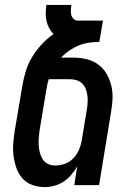

<svg xmlns="http://www.w3.org/2000/svg" viewBox="-20 -755 540 783"><path d="M163 8Q136 8 112 -0.5Q88 -9 72 -27Q56 -45 47.5 -68.5Q39 -92 35.5 -117.5Q32 -143 34 -169Q36 -195 40 -221L71 -404Q76 -434 85 -464Q94 -494 110.5 -521.5Q127 -549 149.5 -573.5Q172 -598 198 -616Q188 -627 180.5 -640.5Q173 -654 169.5 -669.5Q166 -685 166.5 -701.5Q167 -718 169 -735H271Q270 -725 269 -714.5Q268 -704 270.5 -694.5Q273 -685 280 -678Q287 -671 298 -671H400L385 -584Q364 -584 343 -581Q322 -578 302 -570Q282 -562 263 -549Q244 -536 229 -520H280Q308 -520 334 -513.5Q360 -507 380.5 -492Q401 -477 414 -455Q427 -433 433.5 -407Q440 -381 439 -353.5Q438 -326 433 -299L384 0H283L295 -77Q285 -59 271 -42.5Q257 -26 239.5 -14.5Q222 -3 202 2.5Q182 8 163 8ZM206 -80Q225 -80 244.5 -87Q264 -94 278.5 -109Q293 -124 301.5 -143Q310 -162 313 -181L335 -313Q337 -327 337.5 -341Q338 -355 336 -368.5Q334 -382 329 -394Q324 -406 314.5 -415Q305 -424 292 -428Q279 -432 265 -432H179Q175 -421 173 -410.5Q171 -400 169 -389L141 -221Q139 -206 138 -190.5Q137 -175 138 -160Q139 -145 143 -130.5Q147 -116 155 -104Q163 -92 176.5 -86Q190 -80 206 -80Z"/></svg>

Font: Iosevka Term Curly SmBd Obl
Style: Regular
Weight: 600
Italic angle: -9°
Designer: Belleve Invis
Foundry: Belleve Invis
Version: Version 32.3.0